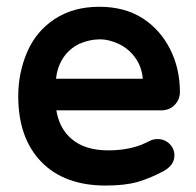

<svg xmlns="http://www.w3.org/2000/svg" viewBox="-20 -540 593 581"><path d="M35.2 -249Q35.2 -318.4 61.5 -380.9Q88.9 -445.3 145.5 -482.4Q202.1 -519.5 280.3 -519.5Q357.4 -519.5 412.1 -484.4Q464.8 -450.2 494.6 -391.6Q524.4 -333 524.4 -261.7Q524.4 -238.3 507.8 -221.7Q492.2 -206.1 467.8 -206.1H150.4Q160.2 -149.4 197.3 -119.1Q237.3 -85 307.6 -85Q361.3 -85 404.3 -100.6Q418.9 -106.4 434.6 -114.3Q443.4 -119.1 457 -119.1Q478.5 -119.1 493.2 -104.5Q507.8 -89.8 507.8 -69.3Q507.8 -41 475.6 -22.5Q433.6 0 395.5 10.7Q357.4 21.5 299.8 21.5Q174.8 21.5 105 -50.3Q35.2 -122.1 35.2 -249ZM411.1 -301.8Q412.1 -301.8 412.1 -302.2Q412.1 -302.7 412.1 -302.7Q408.2 -338.9 390.6 -363.3Q371.1 -391.6 341.3 -406.2Q311.5 -420.9 281.2 -420.9Q251 -420.9 219.7 -407.2Q173.8 -384.8 156.2 -334Q151.4 -319.3 149.4 -301.8Z"/></svg>

Font: FakePearl
Style: SemiBold
Weight: 400
Version: Version 1.2